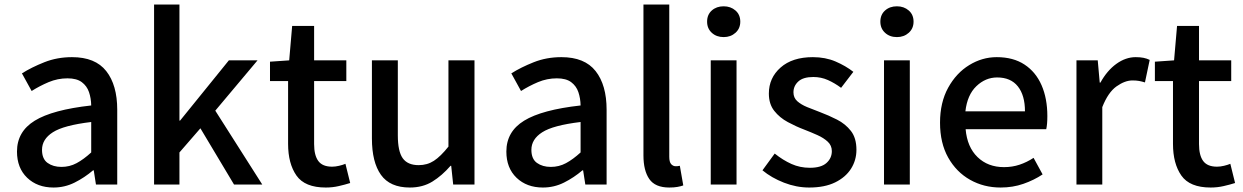

<svg xmlns="http://www.w3.org/2000/svg" viewBox="-20 -817 5504 850"><path d="M216.8 13.2Q145.5 13.2 100.3 -30Q55.2 -73.2 55.2 -146Q55.2 -234.4 133.8 -282.7Q212.4 -331.1 383.8 -350.1Q383.3 -381.8 374 -409.2Q364.7 -436.5 342 -453.4Q319.3 -470.2 278.8 -470.2Q235.4 -470.2 195.3 -453.4Q155.3 -436.5 120.1 -414.1L77.1 -492.2Q119.6 -519 176.3 -541.5Q232.9 -564 298.8 -564Q401.9 -564 450.4 -502.2Q499 -440.4 499 -331.1V0H404.8L395 -63H392.1Q354.5 -30.8 310.5 -8.8Q266.6 13.2 216.8 13.2ZM252 -78.1Q288.1 -78.1 319.1 -94.7Q350.1 -111.3 383.8 -142.1V-276.9Q261.7 -262.2 213.9 -231.4Q166 -200.7 166 -153.8Q166 -113.3 190.7 -95.7Q215.3 -78.1 252 -78.1Z M662.1 0V-796.9H774.4V-283.2H777.3L993.2 -549.8H1120.1L933.1 -327.1L1141.1 0H1016.1L867.2 -249L774.4 -142.1V0Z M1422.4 13.2Q1329.6 13.2 1292.5 -39.8Q1255.4 -92.8 1255.4 -180.2V-458H1175.3V-543.9L1260.3 -549.8L1273.4 -702.1H1370.6V-549.8H1513.2V-458H1370.6V-179.2Q1370.6 -129.4 1389.2 -104.2Q1407.7 -79.1 1450.2 -79.1Q1464.8 -79.1 1481.2 -83Q1497.6 -86.9 1509.3 -91.8L1530.3 -6.8Q1507.3 0.5 1479.7 6.8Q1452.1 13.2 1422.4 13.2Z M1794.4 13.2Q1706.5 13.2 1666.5 -43Q1626.5 -99.1 1626.5 -204.1V-549.8H1741.2V-217.8Q1741.2 -147 1762.9 -116.5Q1784.7 -85.9 1833.5 -85.9Q1871.6 -85.9 1901.1 -105.2Q1930.7 -124.5 1965.3 -168V-549.8H2080.6V0H1986.3L1977.5 -83H1974.6Q1937 -39.6 1894.3 -13.2Q1851.6 13.2 1794.4 13.2Z M2383.3 13.2Q2312 13.2 2266.8 -30Q2221.7 -73.2 2221.7 -146Q2221.7 -234.4 2300.3 -282.7Q2378.9 -331.1 2550.3 -350.1Q2549.8 -381.8 2540.5 -409.2Q2531.2 -436.5 2508.5 -453.4Q2485.8 -470.2 2445.3 -470.2Q2401.9 -470.2 2361.8 -453.4Q2321.8 -436.5 2286.6 -414.1L2243.7 -492.2Q2286.1 -519 2342.8 -541.5Q2399.4 -564 2465.3 -564Q2568.4 -564 2616.9 -502.2Q2665.5 -440.4 2665.5 -331.1V0H2571.3L2561.5 -63H2558.6Q2521 -30.8 2477.1 -8.8Q2433.1 13.2 2383.3 13.2ZM2418.5 -78.1Q2454.6 -78.1 2485.6 -94.7Q2516.6 -111.3 2550.3 -142.1V-276.9Q2428.2 -262.2 2380.4 -231.4Q2332.5 -200.7 2332.5 -153.8Q2332.5 -113.3 2357.2 -95.7Q2381.8 -78.1 2418.5 -78.1Z M2942.9 13.2Q2880.4 13.2 2854.5 -24.4Q2828.6 -62 2828.6 -128.9V-796.9H2942.9V-123Q2942.9 -99.6 2951.4 -90.3Q2960 -81.1 2970.7 -81.1Q2974.6 -81.1 2978.5 -81.3Q2982.4 -81.5 2989.7 -83L3004.9 3.9Q2994.1 7.8 2979 10.5Q2963.9 13.2 2942.9 13.2Z M3126.5 0V-549.8H3240.7V0ZM3183.6 -652.8Q3151.9 -652.8 3131.1 -671.9Q3110.4 -690.9 3110.4 -721.2Q3110.4 -752 3131.1 -770.5Q3151.9 -789.1 3183.6 -789.1Q3214.8 -789.1 3236.1 -770.5Q3257.3 -752 3257.3 -721.2Q3257.3 -690.9 3236.1 -671.9Q3214.8 -652.8 3183.6 -652.8Z M3562.5 13.2Q3505.9 13.2 3450.7 -8.3Q3395.5 -29.8 3355.5 -63L3409.7 -137.2Q3446.3 -107.9 3483.9 -91.1Q3521.5 -74.2 3565.4 -74.2Q3615.2 -74.2 3638.9 -95.5Q3662.6 -116.7 3662.6 -147.9Q3662.6 -172.9 3644.5 -189.7Q3626.5 -206.5 3598.6 -219Q3570.8 -231.4 3540.5 -243.2Q3504.4 -256.8 3468 -276.4Q3431.6 -295.9 3407.7 -326.2Q3383.8 -356.4 3383.8 -402.8Q3383.8 -472.2 3435.8 -518.1Q3487.8 -564 3578.6 -564Q3634.3 -564 3679.2 -544.7Q3724.1 -525.4 3757.8 -499L3703.6 -428.2Q3675.3 -449.2 3645.3 -462.6Q3615.2 -476.1 3580.6 -476.1Q3535.6 -476.1 3514.2 -456.3Q3492.7 -436.5 3492.7 -408.2Q3492.7 -384.3 3509.5 -369.1Q3526.4 -354 3553 -343Q3579.6 -332 3609.9 -320.8Q3647.9 -306.6 3685.3 -287.6Q3722.7 -268.6 3747.1 -237.3Q3771.5 -206.1 3771.5 -153.8Q3771.5 -107.9 3747.6 -70.1Q3723.6 -32.2 3677.2 -9.5Q3630.9 13.2 3562.5 13.2Z M3893.6 0V-549.8H4007.8V0ZM3950.7 -652.8Q3918.9 -652.8 3898.2 -671.9Q3877.4 -690.9 3877.4 -721.2Q3877.4 -752 3898.2 -770.5Q3918.9 -789.1 3950.7 -789.1Q3981.9 -789.1 4003.2 -770.5Q4024.4 -752 4024.4 -721.2Q4024.4 -690.9 4003.2 -671.9Q3981.9 -652.8 3950.7 -652.8Z M4409.7 13.2Q4335.4 13.2 4274.7 -21Q4213.9 -55.2 4177.7 -119.4Q4141.6 -183.6 4141.6 -273.9Q4141.6 -363.3 4177.5 -428.5Q4213.4 -493.7 4270.8 -528.8Q4328.1 -564 4392.6 -564Q4465.8 -564 4515.6 -531.2Q4565.4 -498.5 4591.1 -439.7Q4616.7 -380.9 4616.7 -303.2Q4616.7 -266.6 4611.8 -245.1H4254.9Q4261.7 -166 4307.6 -121.6Q4353.5 -77.1 4424.8 -77.1Q4461.4 -77.1 4493.7 -87.9Q4525.9 -98.6 4555.7 -118.2L4595.7 -44.9Q4557.6 -19.5 4510.7 -3.2Q4463.9 13.2 4409.7 13.2ZM4253.9 -324.2H4517.6Q4517.6 -395 4486.1 -434.6Q4454.6 -474.1 4394.5 -474.1Q4342.8 -474.1 4302.5 -435.5Q4262.2 -397 4253.9 -324.2Z M4745.6 0V-549.8H4839.8L4848.6 -451.2H4851.6Q4880.9 -504.4 4922.1 -534.2Q4963.4 -564 5007.8 -564Q5027.8 -564 5042.5 -561Q5057.1 -558.1 5069.8 -551.8L5048.8 -452.1Q5034.7 -456.5 5022.5 -458.7Q5010.3 -460.9 4993.7 -460.9Q4960 -460.9 4922.9 -434.6Q4885.7 -408.2 4859.9 -342.8V0Z M5339.8 13.2Q5247.1 13.2 5210 -39.8Q5172.9 -92.8 5172.9 -180.2V-458H5092.8V-543.9L5177.7 -549.8L5190.9 -702.1H5288.1V-549.8H5430.7V-458H5288.1V-179.2Q5288.1 -129.4 5306.6 -104.2Q5325.2 -79.1 5367.7 -79.1Q5382.3 -79.1 5398.7 -83Q5415 -86.9 5426.8 -91.8L5447.8 -6.8Q5424.8 0.5 5397.2 6.8Q5369.6 13.2 5339.8 13.2Z"/></svg>

Font: `nÑOS CN Medium
Style: Regular
Weight: 500
Designer: Ryoko NISHIZUKA ?XZm?[P (kana & ideographs); Paul D. Hunt (Latin, Greek & Cyrillic); Wenlong ZHANG _ e??? (bopomofo); Sa
Foundry: Adobe Systems Incorporated
Version: Version 1.004 June 21, 2023